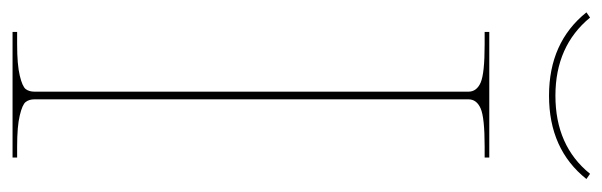

<svg xmlns="http://www.w3.org/2000/svg" viewBox="-353 -613 960 306"><g transform="rotate(90 127.0 -460.0)"><path d="M126.5 -865.2Q206.5 -865.2 251 -920.4L259.3 -914.6Q211.9 -855 126.5 -855Q41.5 -855 -6.3 -914.6L2 -920.4Q47.4 -865.2 126.5 -865.2ZM225.1 0H24.9V-7.3H44.9Q77.1 -7.3 94.5 -11.5Q111.8 -15.6 116 -21Q120.1 -26.4 120.1 -35.2V-726.6Q120.1 -739.7 105.5 -746.1Q90.8 -752.4 44.9 -752.4H24.9V-759.8H225.1V-752.4H207.5Q161.6 -752.4 147 -746.1Q132.3 -739.7 132.3 -726.6V-35.2Q132.3 -26.4 136.5 -21Q140.6 -15.6 158 -11.5Q175.3 -7.3 207.5 -7.3H225.1Z"/></g></svg>

Font: ZnikomitNo24
Style: Thin
Weight: 300
Designer: gluk
Foundry: gluk
Version: Version 0.55